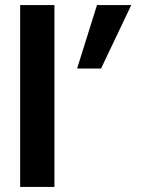

<svg xmlns="http://www.w3.org/2000/svg" viewBox="-20 -742 570 762"><path d="M60 0H196V-722H60ZM501 -722H365L286 -470H381Z"/></svg>

Font: Perun
Style: Bold
Weight: 700
Foundry: Copyright (c) Stefan Peev, Context Ltd, 2016
Version: Version 1.089